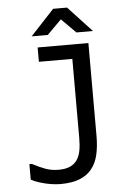

<svg xmlns="http://www.w3.org/2000/svg" viewBox="-59 -922 618 961"><g transform="rotate(-5 250.0 -441.5)"><path d="M406 -694V-227Q406 -175 396.5 -133.5Q387 -92 364 -63Q341 -34 302.5 -18.5Q264 -3 205 -3Q191 -3 173 -5Q155 -7 135 -11.5Q115 -16 95 -22.5Q75 -29 59 -38V-116H71Q109 -96 138.5 -85.5Q168 -75 203 -75Q237 -75 259.5 -85Q282 -95 295.5 -114.5Q309 -134 314 -161.5Q319 -189 319 -225V-622H151V-694ZM315 -880 434 -752H351L279 -824L207 -752H126L245 -880Z"/></g></svg>

Font: D2Coding
Style: Regular
Weight: 400
Monospace: yes
Designer: Yong-Rak Park; Jeong-Hwan Yoon; Sang-Min Lee;
Foundry: NHN Corporation
Version: Version 1.3.2; Build 20180524